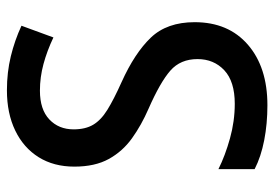

<svg xmlns="http://www.w3.org/2000/svg" viewBox="-136 -628 774 541"><g transform="rotate(-90 250.5 -357.0)"><path d="M459 -195Q459 -100 395.5 -45Q332 10 225 10Q173 10 126.5 1Q80 -8 45 -26V-128Q83 -109 131.5 -95.5Q180 -82 229 -82Q292 -82 323.5 -111.5Q355 -141 355 -187Q355 -235 322.5 -263.5Q290 -292 215 -325Q169 -345 132 -371.5Q95 -398 73.5 -437Q52 -476 52 -534Q52 -592 78.5 -634.5Q105 -677 153.5 -700.5Q202 -724 267 -724Q318 -724 363 -713Q408 -702 449 -683L416 -593Q378 -611 341 -621Q304 -631 266 -631Q213 -631 185 -604.5Q157 -578 157 -536Q157 -503 170 -481Q183 -459 212 -441Q241 -423 290 -401Q372 -364 415.5 -318.5Q459 -273 459 -195Z"/></g></svg>

Font: Noto Sans Kannada SemiCondensed Medium
Style: Regular
Weight: 500
Width: 4
Designer: Jelle Bosma - Monotype Design Team
Foundry: Monotype Imaging Inc.
Version: Version 2.005; ttfautohint (v1.8.4.7-5d5b)